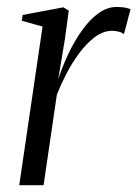

<svg xmlns="http://www.w3.org/2000/svg" viewBox="-20 -544 404 564"><path d="M36.5 0 105 -466 44 -483 46.5 -500 166 -522.5 182 -513 171 -431.5 151 -311Q163.5 -349.5 181.5 -387.2Q199.5 -425 221.8 -456Q244 -487 269.5 -505.2Q295 -523.5 322 -523.5Q338 -523.5 348 -521.5Q358 -519.5 363.5 -517L344 -443.5Q339.5 -448 329.5 -450.8Q319.5 -453.5 309.5 -453.5Q283 -453.5 258.2 -434.8Q233.5 -416 212 -386.8Q190.5 -357.5 174 -325.2Q157.5 -293 147 -266L108 0Z"/></svg>

Font: Merriweather 120pt Light
Style: Italic
Weight: 300
Italic angle: -7.8°
Version: Version 2.101